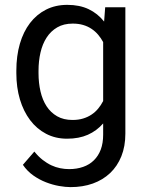

<svg xmlns="http://www.w3.org/2000/svg" viewBox="-20 -558 601 786"><path d="M46.9 -268.6Q46.9 -329.1 61.3 -378.7Q75.7 -428.2 102.8 -463.6Q129.9 -499 168.5 -518.6Q207 -538.1 255.4 -538.1Q305.7 -538.1 342.8 -520.5Q379.9 -502.9 406.2 -469.7L410.6 -528.3H493.2V-11.2Q493.2 41 476.8 81.8Q460.4 122.6 430.7 150.6Q400.9 178.7 359.9 193.4Q318.8 208 269 208Q248.5 208 221.9 203.4Q195.3 198.7 168.2 188.2Q141.1 177.7 116.2 160.2Q91.3 142.6 73.7 116.7L120.6 62.5Q137.2 83 154.8 96.7Q172.4 110.4 190.2 118.7Q208 127 226.3 130.6Q244.6 134.3 262.7 134.3Q294.4 134.3 320.3 125.2Q346.2 116.2 364.5 98.1Q382.8 80.1 392.6 54Q402.3 27.8 402.3 -6.8V-52.7Q376 -22.5 339.6 -6.3Q303.2 9.8 254.4 9.8Q207 9.8 168.7 -10.3Q130.4 -30.3 103.3 -66.2Q76.2 -102.1 61.5 -151.1Q46.9 -200.2 46.9 -258.3ZM137.7 -258.3Q137.7 -218.8 145.8 -183.8Q153.8 -148.9 170.7 -123Q187.5 -97.2 213.9 -82Q240.2 -66.9 276.9 -66.9Q300.8 -66.9 320.1 -72.8Q339.4 -78.6 354.7 -88.9Q370.1 -99.1 381.8 -113.3Q393.6 -127.4 402.3 -144.5V-385.7Q393.6 -401.9 381.8 -415.8Q370.1 -429.7 354.7 -439.9Q339.4 -450.2 320.3 -455.8Q301.3 -461.4 277.8 -461.4Q240.7 -461.4 214.4 -446Q188 -430.7 170.9 -404.3Q153.8 -377.9 145.8 -343Q137.7 -308.1 137.7 -268.6Z"/></svg>

Font: Dirooz
Style: Regular
Weight: 400
Foundry: DejaVu fonts team - Redesigned by Saber Rastikerdar
Version: Version 0.2.1